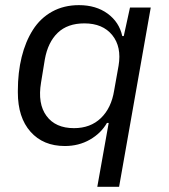

<svg xmlns="http://www.w3.org/2000/svg" viewBox="-20 -553 650 740"><path d="M355 167 398.9 -79.1H392.1Q369.6 -39.6 326.7 -14.9Q283.7 9.8 230 9.8Q146.5 9.8 97.7 -45.2Q48.8 -100.1 48.8 -196.8V-203.1Q48.8 -273.9 63.5 -333.3Q78.1 -392.6 106.7 -437.7Q135.3 -482.9 180.7 -508.1Q226.1 -533.2 284.2 -533.2Q350.1 -533.2 394.8 -500.5Q439.5 -467.8 451.2 -414.1H457L481 -523.9H561L439 167ZM265.1 -59.1Q328.6 -59.1 368.9 -97.9Q409.2 -136.7 419.9 -204.1L437 -299.8Q449.2 -372.6 412.6 -417.7Q376 -462.9 305.2 -462.9Q240.2 -462.9 202.4 -426.5Q164.6 -390.1 152.8 -324.2L138.2 -234.9Q124.5 -153.3 159.2 -106.2Q193.8 -59.1 265.1 -59.1Z"/></svg>

Font: Hubot Sans
Style: Italic
Weight: 400
Italic angle: -10°
Designer: Deni Anggara
Foundry: GitHub
Version: Version 1.001;gftools[0.9.31]